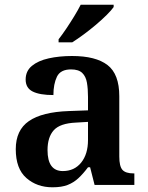

<svg xmlns="http://www.w3.org/2000/svg" viewBox="-20 -786 627 816"><path d="M203 10Q137 10 92 -29.5Q47 -69 47 -152Q47 -233 103 -271.5Q159 -310 272 -314L354 -317V-374Q354 -408 349.5 -434.5Q345 -461 329.5 -476Q314 -491 282 -491Q237 -491 222 -460Q207 -429 207 -382Q149 -382 119 -397Q89 -412 89 -448Q89 -484 115.5 -506Q142 -528 187 -538Q232 -548 286 -548Q387 -548 437 -509.5Q487 -471 487 -377V-121Q487 -79 500.5 -64Q514 -49 548 -49H551V0H382L363 -75H354Q333 -47 313 -28.5Q293 -10 267.5 0Q242 10 203 10ZM247 -59Q296 -59 325 -95Q354 -131 354 -191V-268L303 -265Q235 -262 208.5 -232.5Q182 -203 182 -148Q182 -59 247 -59ZM229 -619Q244 -638 261.5 -664Q279 -690 295.5 -717Q312 -744 323 -766H463V-756Q454 -743 434 -723Q414 -703 388 -681Q362 -659 335.5 -639.5Q309 -620 287 -606H229Z"/></svg>

Font: Noto Naskh Arabic UI Semi
Style: Bold
Weight: 700
Designer: Monotype Design Team, David Williams, Mohamad Dakak and Nizar Qandah
Foundry: Monotype Imaging Inc.
Version: Version 2.014; ttfautohint (v1.8.4.7-5d5b)